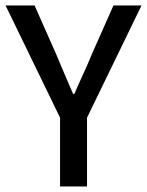

<svg xmlns="http://www.w3.org/2000/svg" viewBox="-25 -675 532 695"><path d="M192.4 0V-249L-4.9 -655.3H100.1L178.7 -478Q193.8 -441.9 208.7 -406.7Q223.6 -371.6 239.7 -335H244.1Q259.8 -371.6 276.1 -406.7Q292.5 -441.9 307.1 -478L385.7 -655.3H487.3L290 -249V0Z"/></svg>

Font: Varta Light SemiBold
Style: Regular
Weight: 600
Version: Version 1.004